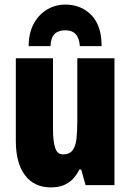

<svg xmlns="http://www.w3.org/2000/svg" viewBox="-20 -807 569 837"><path d="M479 -553V0H353L334 -68H326Q307 -29 276.5 -9.5Q246 10 202 10Q129 10 89 -43Q49 -96 49 -193V-553H211V-246Q211 -191 220.5 -162.5Q230 -134 254 -134Q283 -134 296.5 -152Q310 -170 313.5 -203Q317 -236 317 -280V-553ZM265 -787Q334 -787 378.5 -741Q423 -695 423 -606H328Q324 -675 265 -675Q235 -675 218.5 -659.5Q202 -644 200 -606H105Q105 -662 126.5 -702.5Q148 -743 184.5 -765Q221 -787 265 -787Z"/></svg>

Font: Noto Sans ExtraCondensed Black
Style: Regular
Weight: 900
Width: 2
Designer: Monotype Design Team
Foundry: Monotype Imaging Inc.
Version: Version 2.013; ttfautohint (v1.8.4.7-5d5b)